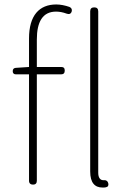

<svg xmlns="http://www.w3.org/2000/svg" viewBox="-20 -827 573 860"><path d="M384 -426V-59C384 -8 405 13 439 13C445 13 450 13 454 12C464 10 467 4 465 -6C463 -16 455 -21 445 -20C444 -20 443 -20 442 -20C429 -20 420 -31 420 -53V-423V-776C420 -788 414 -794 402 -794C390 -794 384 -788 384 -776ZM110 -247V-17C110 -6 117 0 128 0C139 0 145 -6 145 -17V-494H207H254C265 -494 270 -500 270 -511C270 -522 265 -527 254 -527H145V-650C145 -729 171 -775 231 -775C246 -775 262 -772 278 -766C289 -762 297 -764 301 -775C304 -785 300 -792 291 -796C271 -803 250 -807 232 -807C156 -807 110 -758 110 -655V-527L50 -523C41 -522 37 -517 37 -508C37 -499 42 -494 51 -494H110Z"/></svg>

Font: GenSenRounded2 TW EL
Style: Regular
Weight: 250
Version: Version 2.100;PS 2.1;hotconv 16.6.51;makeotf.lib2.5.65220 DE